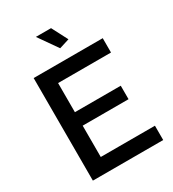

<svg xmlns="http://www.w3.org/2000/svg" viewBox="-216 -1034 1037 1151"><g transform="rotate(-30 302.5 -458.5)"><path d="M568.8 -99.1V0H82V-710H560.1V-610.8H193.8V-409.2H511.2V-315.9H193.8V-99.1ZM216.8 -917H321.8L378.9 -807.1L309.1 -785.2Z"/></g></svg>

Font: Rising Sun DemiBold
Style: DemiBold
Weight: 600
Designer: Matt McInerney, Pablo Impallari, Rodrigo Fuenzalida
Foundry: Matt McInerney, Pablo Impallari, Rodrigo Fuenzalida
Version: Version 1.000